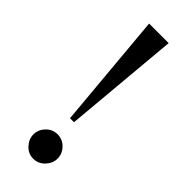

<svg xmlns="http://www.w3.org/2000/svg" viewBox="-196 -583 611 611"><g transform="rotate(45 109.5 -277.5)"><path d="M101 -169 66 -560H154L119 -169ZM109 5Q87 5 71 -12Q55 -29 55 -50Q55 -72 71 -88.5Q87 -105 109 -105Q132 -105 148 -88.5Q164 -72 164 -50Q164 -29 148 -12Q132 5 109 5Z"/></g></svg>

Font: Spectral SC Light
Style: Regular
Weight: 300
Designer: Jean-Baptiste Levee
Foundry: Production Type
Version: Version 2.001